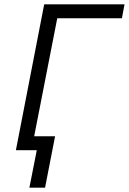

<svg xmlns="http://www.w3.org/2000/svg" viewBox="-20 -690 592 882"><path d="M187 172H115L149 0H53L183 -670H552L540 -606H243L137 -64H233Z"/></svg>

Font: Lode
Style: Italic
Weight: 400
Italic angle: -11°
Monospace: yes
Designer: Belleve Invis
Foundry: Belleve Invis
Version: Version 29.2.0; ttfautohint (v1.8.3)